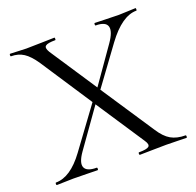

<svg xmlns="http://www.w3.org/2000/svg" viewBox="-113 -743 877 861"><g transform="rotate(-20 325.5 -312.5)"><path d="M635 -12Q638 -12 638 -6Q638 0 635 0Q623 0 590.5 -1Q558 -2 539 -2Q510 -2 469 -1Q428 0 413 0Q410 0 410 -6Q410 -12 413 -12Q450 -12 460 -20.5Q470 -29 455 -51L303 -281L176 -102Q145 -58 154.5 -35Q164 -12 211 -12Q214 -12 214 -6Q214 0 211 0Q195 0 160 -1Q125 -2 96 -2Q79 -2 55.5 -1Q32 0 17 0Q14 0 14 -6Q14 -12 17 -12Q86 -12 153 -103L294 -295L133 -540Q106 -580 80.5 -596.5Q55 -613 21 -613Q18 -613 18 -619Q18 -625 21 -625Q33 -625 59 -623.5Q85 -622 97 -622Q126 -622 171.5 -623.5Q217 -625 232 -625Q234 -625 234 -619Q234 -613 232 -613Q195 -613 185 -604.5Q175 -596 189 -573L337 -349L454 -516Q487 -563 479.5 -588Q472 -613 425 -613Q422 -613 422 -619Q422 -625 425 -625Q440 -625 475.5 -623.5Q511 -622 539 -622Q556 -622 580 -623.5Q604 -625 619 -625Q621 -625 621 -619Q621 -613 619 -613Q550 -613 477 -514L346 -335L513 -83Q538 -44 566 -28Q594 -12 635 -12Z"/></g></svg>

Font: Cormorant Infant
Style: Regular
Weight: 400
Designer: Christian Thalmann (Catharsis Fonts)
Version: Version 1.000;PS 002.000;hotconv 1.0.88;makeotf.lib2.5.64775